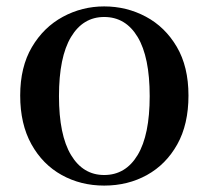

<svg xmlns="http://www.w3.org/2000/svg" viewBox="-20 -563 652 599"><path d="M305 16Q232 16 172.5 -17Q113 -50 78 -113Q43 -176 43 -265Q43 -354 79.5 -416Q116 -478 176 -510.5Q236 -543 305 -543Q375 -543 435 -511Q495 -479 531.5 -417Q568 -355 568 -265Q568 -175 533 -112.5Q498 -50 438.5 -17Q379 16 305 16ZM305 -17Q372 -17 409.5 -79.5Q447 -142 447 -263Q447 -385 409.5 -447.5Q372 -510 305 -510Q239 -510 201.5 -447.5Q164 -385 164 -263Q164 -142 201.5 -79.5Q239 -17 305 -17Z"/></svg>

Font: Noto Serif KR SemiBold
Style: Regular
Weight: 600
Designer: Ryoko NISHIZUKA 西塚涼子 (kana & ideographs); Frank Grießhammer (Latin, Greek & Cyrillic); Wenlong ZHANG 张文龙 (bopomofo); San
Foundry: Adobe
Version: Version 2.003-H1;hotconv 1.1.1;makeotfexe 2.6.0